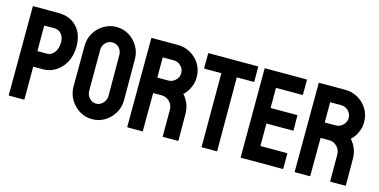

<svg xmlns="http://www.w3.org/2000/svg" viewBox="-71 -1069 2847 1442"><g transform="rotate(15 1352.5 -348.5)"><path d="M156.7 0H44.4Q39.6 0 39.6 -4.9L41.5 -691.9Q41.5 -695.8 45.4 -695.8H237.8Q329.6 -695.8 383.1 -639.9Q436.5 -584 436.5 -487.8Q436.5 -417.5 408.7 -365.2Q380.4 -313.5 335.4 -285.2Q290.5 -256.8 237.8 -256.8H161.6V-4.9Q161.6 0 156.7 0ZM237.8 -577.1 161.6 -576.2V-377.9H237.8Q269.5 -377.9 293 -408.4Q316.4 -439 316.4 -487.8Q316.4 -526.9 295.4 -552Q274.4 -577.1 237.8 -577.1Z M689.5 9.8Q636.2 9.8 591.3 -17.6Q546.9 -44.9 519.8 -90.6Q492.7 -136.2 492.7 -190.9L493.7 -507.8Q493.7 -563.5 520.5 -607.9Q546.9 -652.8 591.8 -679.9Q636.7 -707 689.5 -707Q744.1 -707 787.6 -680.2Q831.5 -653.3 858.2 -608.2Q884.8 -563 884.8 -507.8L885.7 -190.9Q885.7 -136.2 859.4 -90.8Q832.5 -44.9 788.1 -17.6Q743.7 9.8 689.5 9.8ZM689.5 -110.8Q719.7 -110.8 742.2 -135.5Q764.6 -160.2 764.6 -190.9L763.7 -507.8Q763.7 -541 742.7 -564Q721.7 -586.9 689.5 -586.9Q658.7 -586.9 636.7 -564.5Q614.7 -542 614.7 -507.8V-190.9Q614.7 -158.2 636.7 -134.5Q658.7 -110.8 689.5 -110.8Z M1078.1 0H964.8Q960.9 0 960.9 -4.9L962.9 -691.9Q962.9 -695.8 966.8 -695.8H1168.9Q1223.1 -695.8 1268.6 -669.4Q1314 -643.1 1341.1 -598.6Q1368.2 -554.2 1368.2 -498Q1368.2 -461.4 1356.9 -431.6Q1345.7 -401.9 1330.8 -381.3Q1315.9 -360.8 1303.7 -351.1Q1357.9 -291 1357.9 -210L1358.9 -4.9Q1358.9 0 1354 0H1240.7Q1236.8 0 1236.8 -2.9V-210Q1236.8 -246.1 1211.4 -272.5Q1186 -298.8 1148.9 -298.8H1083L1082 -4.9Q1082 0 1078.1 0ZM1168.9 -576.2H1083V-418.9H1168.9Q1199.7 -418.9 1223.9 -441.9Q1248 -464.8 1248 -498Q1248 -529.8 1224.6 -553Q1201.2 -576.2 1168.9 -576.2Z M1656.2 0H1543.5Q1539.1 0 1539.1 -4.9V-575.2H1409.2Q1404.3 -575.2 1404.3 -580.1L1405.3 -691.9Q1405.3 -695.8 1409.2 -695.8H1789.1Q1794.4 -695.8 1794.4 -691.9V-580.1Q1794.4 -575.2 1790.5 -575.2H1659.2L1660.2 -4.9Q1660.2 0 1656.2 0Z M2169.9 0H1846.7Q1842.8 0 1842.8 -4.9L1843.8 -691.9Q1843.8 -695.8 1847.7 -695.8H2168.9Q2172.9 -695.8 2172.9 -690.9V-579.1Q2172.9 -575.2 2168.9 -575.2H1963.9V-418.9H2168.9Q2172.9 -418.9 2172.9 -415L2173.8 -301.8Q2173.8 -297.9 2169.9 -297.9H1963.9V-123H2169.9Q2173.8 -123 2173.8 -118.2V-3.9Q2173.8 0 2169.9 0Z M2379.9 0H2266.6Q2262.7 0 2262.7 -4.9L2264.6 -691.9Q2264.6 -695.8 2268.6 -695.8H2470.7Q2524.9 -695.8 2570.3 -669.4Q2615.7 -643.1 2642.8 -598.6Q2669.9 -554.2 2669.9 -498Q2669.9 -461.4 2658.7 -431.6Q2647.5 -401.9 2632.6 -381.3Q2617.7 -360.8 2605.5 -351.1Q2659.7 -291 2659.7 -210L2660.6 -4.9Q2660.6 0 2655.8 0H2542.5Q2538.6 0 2538.6 -2.9V-210Q2538.6 -246.1 2513.2 -272.5Q2487.8 -298.8 2450.7 -298.8H2384.8L2383.8 -4.9Q2383.8 0 2379.9 0ZM2470.7 -576.2H2384.8V-418.9H2470.7Q2501.5 -418.9 2525.6 -441.9Q2549.8 -464.8 2549.8 -498Q2549.8 -529.8 2526.4 -553Q2502.9 -576.2 2470.7 -576.2Z"/></g></svg>

Font: Koulen
Style: Regular
Weight: 400
Designer: Danh Hong
Version: Version 8.000; ttfautohint (v1.8.3)